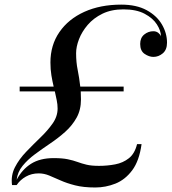

<svg xmlns="http://www.w3.org/2000/svg" viewBox="-20 -780 742 830"><path d="M198 -510Q198 -585 236.8 -641.2Q275.5 -697.5 344.5 -728.8Q413.5 -760 504 -760Q570 -760 614 -736Q658 -712 680 -674.2Q702 -636.5 702 -595.5Q702 -565 683.8 -549.5Q665.5 -534 643 -534Q624.5 -534 605.2 -547Q586 -560 586 -590Q586 -616.5 603.5 -630.8Q621 -645 643 -645Q655.5 -645 664.5 -637.8Q673.5 -630.5 676 -622.5Q675.5 -647.5 658.2 -674.5Q641 -701.5 605.2 -720.5Q569.5 -739.5 513.5 -739.5Q461.5 -739.5 423 -720.8Q384.5 -702 359.2 -672.5Q334 -643 321.5 -610.5Q309 -578 309 -550Q309 -510.5 315.8 -477.8Q322.5 -445 327 -405.5H514.5V-385H329Q330 -367.5 330 -350Q330 -305 311 -271Q292 -237 261.8 -210Q231.5 -183 197 -159.8Q162.5 -136.5 131 -113.2Q99.5 -90 77.8 -63.2Q56 -36.5 52 -3Q75.5 -47.5 114.2 -72Q153 -96.5 212 -96.5Q249.5 -96.5 273.2 -91.5Q297 -86.5 315.2 -79.8Q333.5 -73 354.5 -68Q375.5 -63 408 -63Q444 -63 478 -69.5Q512 -76 537.2 -96Q562.5 -116 572.5 -157H592Q582 -84.5 551.5 -43.8Q521 -3 478.8 13.8Q436.5 30.5 392 30.5Q340.5 30.5 304.5 21.2Q268.5 12 241.8 0Q215 -12 192.8 -21.2Q170.5 -30.5 147 -30.5Q116.5 -30.5 91.8 -16.5Q67 -2.5 52 20H32Q26.5 -21.5 44.5 -56.8Q62.5 -92 92.8 -123.5Q123 -155 154.2 -185Q185.5 -215 207.2 -245.8Q229 -276.5 229 -311Q229 -328.5 225.2 -346.8Q221.5 -365 217 -385H65V-405.5H212Q206.5 -428.5 202.2 -454.2Q198 -480 198 -510Z"/></svg>

Font: Bodoni* 11pt
Style: Italic
Weight: 400
Italic angle: -13°
Version: Version 2.3